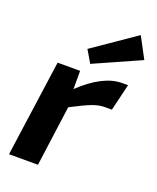

<svg xmlns="http://www.w3.org/2000/svg" viewBox="-140 -838 756 922"><g transform="rotate(20 237.5 -377.0)"><path d="M237 -541 200 -604 418 -754 475 -647ZM203 -493V-400Q316 -507 413 -507H443L410 -370H374Q343 -370 308.5 -356.5Q274 -343 209 -309L167 0H19L88 -493Z"/></g></svg>

Font: Exo 2.0
Style: Bold Italic
Weight: 700
Italic angle: -8°
Designer: Natanael Gama
Version: Version 1.001;PS 001.001;hotconv 1.0.70;makeotf.lib2.5.58329